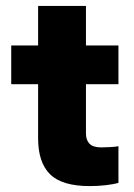

<svg xmlns="http://www.w3.org/2000/svg" viewBox="-20 -624 455 650"><path d="M284 6Q190 6 149.5 -34Q109 -74 109 -156V-339H18V-470H109V-604H271V-470H381V-339H271V-172Q271 -150 283 -137.5Q295 -125 323 -125Q335 -125 353 -126Q371 -127 381 -129V-5Q364 0 337.5 3Q311 6 284 6Z"/></svg>

Font: Gantari ExtraBold
Style: Regular
Weight: 800
Version: Version 1.000